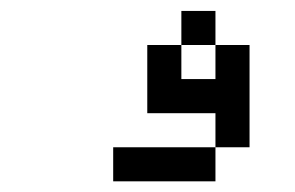

<svg xmlns="http://www.w3.org/2000/svg" viewBox="-20 -395 540 352"><path d="M375 -125H187.5V-62.5H375ZM375 -125H437.5V-312.5H375V-250H312.5V-312.5H250Q250 -312.5 250 -187.5H375ZM312.5 -312.5H375V-375H312.5Z"/></svg>

Font: Unifont
Style: Regular
Weight: 500
Version: Version 15.1.04